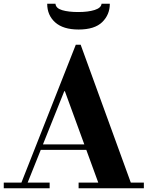

<svg xmlns="http://www.w3.org/2000/svg" viewBox="-35 -1001 785 1021"><path d="M493 -15 310 -516H306L300 -553L368 -763H394L666 -15ZM-15 0V-30H229V0ZM164 -204V-233H508V-204ZM383 0V-30H730V0ZM73 -15 368 -763H394L342 -604L106 -15ZM383 -844Q301 -844 258.5 -882Q216 -920 216 -981H260Q262 -957 295.5 -947Q329 -937 381 -937Q434 -937 468.5 -948Q503 -959 505 -981H549Q549 -923 508.6 -883.5Q468.1 -844 383 -844Z"/></svg>

Font: Libre Bodoni
Style: Regular
Weight: 400
Designer: Pablo Impallari, Rodrigo Fuenzalida
Foundry: Impallari Type
Version: Version 2.005;gftools[0.9.23]